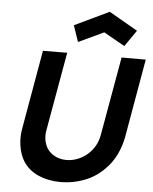

<svg xmlns="http://www.w3.org/2000/svg" viewBox="-65 -1068 907 1136"><g transform="rotate(5 388.5 -499.5)"><path d="M518.5 -889.5 368.5 -819 335.5 -915.5 540.5 -1013.5 710.5 -915.5 643.5 -819ZM695 -281Q684.5 -226.5 660.5 -177.2Q636.5 -128 597 -88.5Q546.5 -36.5 478.5 -10.5Q411 15.5 337.5 15.5Q265 15.5 204.5 -11Q145 -37.5 113.5 -88.5Q102 -107.5 94.2 -130Q86.5 -152.5 82.5 -178.5Q75 -231 84.5 -281L166.5 -749L310.5 -750L228 -283.5Q217.5 -227.5 242.5 -180Q250.5 -165.5 263 -154Q275.5 -142.5 290.8 -134.2Q306 -126 324 -121.8Q342 -117.5 361.5 -117.5Q399 -117.5 436.5 -134.2Q474 -151 501 -181Q540.5 -223.5 551 -283.5L633.5 -750H777Z"/></g></svg>

Font: Russisch Sans ExtraBold
Style: Italic
Weight: 800
Width: 4
Italic angle: -10°
Designer: Michael Sharanda (font) & Cristiano Sobral (main changes)
Foundry: Michael Sharanda
Version: Version 2.00;September 8, 2020;FontCreator 13.0.0.2681 64-bi